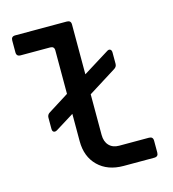

<svg xmlns="http://www.w3.org/2000/svg" viewBox="-109 -820 817 909"><g transform="rotate(-15 300.0 -365.0)"><path d="M124 -245Q114 -239 107 -242.5Q100 -246 100 -258V-313Q100 -328 114 -336L214 -399V-612Q214 -632 194 -632H49Q29 -632 29 -652V-710Q29 -730 49 -730H302Q322 -730 322 -710V-466L449 -545Q459 -552 466 -548Q473 -544 473 -532V-477Q473 -462 459 -454L322 -368V-169Q322 -136 340 -117Q358 -98 389 -98H535Q555 -98 555 -78V-20Q555 0 535 0H385Q307 0 260.5 -45.5Q214 -91 214 -167V-301Z"/></g></svg>

Font: Pitagon Sans Mono SemiBold
Style: Regular
Weight: 600
Monospace: yes
Designer: Travis Tran
Foundry: Pitagon
Version: Version 1.001; ttfautohint (v1.8.4.7-5d5b);gftools[0.9.26]